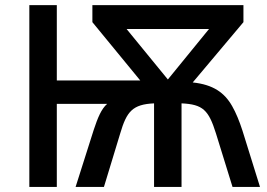

<svg xmlns="http://www.w3.org/2000/svg" viewBox="-20 -734 1050 754"><path d="M342.8 -713.9V-647L530.8 -418H203.1V-713.9H95.2V0H203.1V-326.2H400.9C377.9 -306.2 363.8 -271.5 348.1 -224.1L276.9 0H388.2L452.1 -210C477.5 -296.4 500.5 -324.2 585 -328.1V0H692.9V-328.1C776.9 -324.2 799.3 -301.8 828.1 -210L893.1 0H1001L932.1 -221.2C919.9 -258.8 906.7 -291 891.6 -317.4C861.8 -370.1 816.9 -401.9 736.8 -410.2L936 -647V-713.9ZM639.2 -421.9 477.1 -620.1H800.8Z"/></svg>

Font: Noto Reveo Sans
Style: Regular
Weight: 500
Designer: Monotype Design Team
Foundry: Monotype Imaging Inc.
Version: Version 2.007